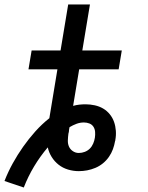

<svg xmlns="http://www.w3.org/2000/svg" viewBox="-42 -755 662 856"><path d="M64 81 -22 52Q-6 11 15 -27Q36 -65 61 -100.5Q86 -136 115 -168.5Q144 -201 178 -228L214 -446H85L99 -530H228L262 -735H359L325 -530H501L487 -446H311L284 -283Q298 -287 312 -288.5Q326 -290 339 -290Q360 -290 380.5 -285.5Q401 -281 418 -271Q435 -261 447.5 -245.5Q460 -230 466.5 -211.5Q473 -193 474.5 -172Q476 -151 472 -130Q472 -129 472 -128Q472 -127 471 -126Q468 -108 461.5 -90Q455 -72 443.5 -55.5Q432 -39 416.5 -26.5Q401 -14 383 -6.5Q365 1 346.5 4.5Q328 8 309 8Q285 8 261.5 1Q238 -6 219.5 -20.5Q201 -35 188.5 -55Q176 -75 171 -98Q137 -58 110 -13Q83 32 64 81ZM309 -73Q323 -73 336 -78Q349 -83 358.5 -92.5Q368 -102 373.5 -115Q379 -128 381 -141Q383 -154 382 -167Q381 -180 374.5 -190Q368 -200 356.5 -204.5Q345 -209 332 -209Q315 -209 299 -203Q283 -197 268 -188Q267 -183 266 -177.5Q265 -172 265 -167Q264 -165 264 -163Q264 -161 263 -159Q261 -144 260.5 -129Q260 -114 265.5 -101.5Q271 -89 283 -81Q295 -73 309 -73Z"/></svg>

Font: Iosevka Curly Slab MdExObl
Style: Regular
Weight: 500
Width: 7
Italic angle: -9°
Monospace: yes
Designer: Belleve Invis
Foundry: Belleve Invis
Version: Version 11.1.0; ttfautohint (v1.8.3)